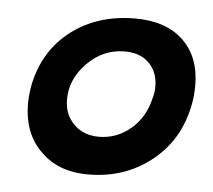

<svg xmlns="http://www.w3.org/2000/svg" viewBox="-38 -437 537 484"><g transform="rotate(5 230.0 -195.0)"><path d="M447 -195Q430 -101 359 -46Q292 6 201 6Q123 6 78 -42Q35 -86 35 -159Q35 -180 40 -208Q59 -296 125.5 -346Q192 -396 286 -396Q364 -396 407.5 -354.5Q451 -313 451 -241Q451 -216 447 -195ZM347 -201Q351 -213 351 -229Q351 -266 328.5 -288.5Q306 -311 267 -311Q213 -311 173 -271Q132 -230 132 -178Q132 -140 156.5 -115.5Q181 -91 220 -91Q265 -91 300.5 -121Q336 -151 347 -201Z"/></g></svg>

Font: GFS Neohellenic Rg
Style: Bold Italic
Weight: 700
Italic angle: -12°
Designer: Designed by Takis Katsoulidis and George D. Matthiopoulos.
Foundry: Designed by Takis Katsoulidis and George D. Matthiopoulos.
Version: Version 1.0